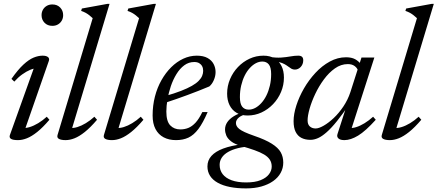

<svg xmlns="http://www.w3.org/2000/svg" viewBox="-20 -730 2311 1014"><path d="M32.5 -17.5 162.5 -380.5 177 -369.5Q161 -370 140.2 -361.5Q119.5 -353 97.5 -337.2Q75.5 -321.5 55.5 -299L40.5 -313.5Q75 -362.5 103.8 -389Q132.5 -415.5 157.5 -425.8Q182.5 -436 205 -436Q224 -436 233.2 -428.8Q242.5 -421.5 238 -408.5L108 -35.5L99.5 -54.5Q116 -52.5 137.2 -59Q158.5 -65.5 181.8 -79.5Q205 -93.5 227 -113.5L241 -97.5Q206 -56.5 176.5 -33Q147 -9.5 122.2 0.2Q97.5 10 75 10Q47.5 10 37.5 3Q27.5 -4 32.5 -17.5ZM199.5 -650Q199.5 -666 206.8 -678.8Q214 -691.5 226.8 -699Q239.5 -706.5 256.5 -706.5Q282 -706.5 297.8 -690.2Q313.5 -674 313.5 -650Q313.5 -634 306.2 -621.2Q299 -608.5 286.2 -601Q273.5 -593.5 256.5 -593.5Q231 -593.5 215.2 -609.8Q199.5 -626 199.5 -650Z M469.5 -634Q460.5 -642.5 452 -649.2Q443.5 -656 433.2 -661.8Q423 -667.5 408.5 -672.5L412.5 -685L547 -709.5H558.5L357 -40.5L351 -54.5Q367.5 -52.5 388.8 -59Q410 -65.5 433.2 -79.5Q456.5 -93.5 478.5 -113.5L492.5 -97.5Q457.5 -56.5 428 -33Q398.5 -9.5 373.8 0.2Q349 10 326.5 10Q303 10 291.2 3.5Q279.5 -3 284 -17.5Z M714.5 -634Q705.5 -642.5 697 -649.2Q688.5 -656 678.2 -661.8Q668 -667.5 653.5 -672.5L657.5 -685L792 -709.5H803.5L602 -40.5L596 -54.5Q612.5 -52.5 633.8 -59Q655 -65.5 678.2 -79.5Q701.5 -93.5 723.5 -113.5L737.5 -97.5Q702.5 -56.5 673 -33Q643.5 -9.5 618.8 0.2Q594 10 571.5 10Q548 10 536.2 3.5Q524.5 -3 529 -17.5Z M1006 -402.5Q976.5 -402.5 953 -385Q929.5 -367.5 911.8 -338.5Q894 -309.5 882.2 -274.8Q870.5 -240 864.5 -205Q858.5 -170 858.5 -141Q858.5 -89.5 879 -68Q899.5 -46.5 932.5 -46.5Q955 -46.5 974.8 -54.5Q994.5 -62.5 1012.8 -82.2Q1031 -102 1048.5 -138H1076.5Q1052 -81 1027.8 -48.8Q1003.5 -16.5 975.2 -3.2Q947 10 909.5 10Q872 10 844.2 -4.8Q816.5 -19.5 801.2 -48.5Q786 -77.5 786 -120Q786 -172.5 798.2 -220Q810.5 -267.5 832.8 -306.8Q855 -346 884.2 -375Q913.5 -404 948 -420Q982.5 -436 1019 -436Q1054 -436 1076 -423.8Q1098 -411.5 1108.2 -391.8Q1118.5 -372 1118.5 -349.5Q1118.5 -328 1109.2 -306.8Q1100 -285.5 1085.5 -273.5Q1056.5 -261.5 1027.5 -250Q998.5 -238.5 969.2 -227.8Q940 -217 910.8 -206.8Q881.5 -196.5 852 -187L853.5 -223Q901.5 -236.5 936 -250Q970.5 -263.5 993.2 -276.5Q1016 -289.5 1029 -302.8Q1042 -316 1047.5 -329.2Q1053 -342.5 1053 -356Q1053 -370 1047.5 -380.2Q1042 -390.5 1031.8 -396.5Q1021.5 -402.5 1006 -402.5Z M1537.5 -362.5Q1527 -362.5 1519.2 -367Q1511.5 -371.5 1503 -378Q1494.5 -384.5 1483 -391Q1471.5 -397.5 1454.2 -402Q1437 -406.5 1411 -406.5L1399.5 -430Q1438 -424 1465.2 -426Q1492.5 -428 1513.8 -432Q1535 -436 1555.5 -436Q1568.5 -436 1575 -430Q1581.5 -424 1581.5 -412Q1581.5 -400.5 1577.8 -391.5Q1574 -382.5 1567.8 -376Q1561.5 -369.5 1553.8 -366Q1546 -362.5 1537.5 -362.5ZM1293.5 -151Q1311 -151 1328 -160Q1345 -169 1360.2 -185.8Q1375.5 -202.5 1387 -225.8Q1398.5 -249 1405.2 -277.5Q1412 -306 1412 -339Q1412 -374 1399.8 -389.5Q1387.5 -405 1365.5 -405Q1348 -405 1331 -396Q1314 -387 1298.8 -370.2Q1283.5 -353.5 1272 -330.2Q1260.5 -307 1253.8 -278.5Q1247 -250 1247 -217Q1247 -182 1259.2 -166.5Q1271.5 -151 1293.5 -151ZM1371.5 -436Q1406 -436 1430 -421.5Q1454 -407 1466.8 -381.2Q1479.5 -355.5 1479.5 -320.5Q1479.5 -280.5 1464.2 -244.2Q1449 -208 1422.2 -180Q1395.5 -152 1361 -136Q1326.5 -120 1287.5 -120Q1253 -120 1229 -134.5Q1205 -149 1192.2 -175Q1179.5 -201 1179.5 -235.5Q1179.5 -275.5 1194.8 -311.8Q1210 -348 1236.8 -376Q1263.5 -404 1298 -420Q1332.5 -436 1371.5 -436ZM1279.5 265Q1232 265 1194.2 257.5Q1156.5 250 1130 235.2Q1103.5 220.5 1089.5 198.8Q1075.5 177 1075.5 149Q1075.5 117 1096.5 93.5Q1117.5 70 1158.8 54.5Q1200 39 1261.5 31.5H1304V43.5Q1267 45 1236.8 52.5Q1206.5 60 1184.8 72.5Q1163 85 1151.5 102.2Q1140 119.5 1140 140.5Q1140 169 1156 189.8Q1172 210.5 1203.2 222Q1234.5 233.5 1280 233.5Q1326.5 233.5 1356.2 221.5Q1386 209.5 1400.5 190.2Q1415 171 1415 149.5Q1415 129 1405 113.5Q1395 98 1374.8 86Q1354.5 74 1324.2 63.2Q1294 52.5 1254 41Q1219 31 1200.5 16.5Q1182 2 1175.2 -14.2Q1168.5 -30.5 1168.5 -46.5Q1168.5 -67 1180.2 -84.5Q1192 -102 1214.5 -116Q1237 -130 1268 -139L1290 -128.5Q1258.5 -123.5 1242.2 -110Q1226 -96.5 1226 -80.5Q1226 -72.5 1229.8 -64.8Q1233.5 -57 1243.5 -49Q1253.5 -41 1272.5 -32.2Q1291.5 -23.5 1321.5 -13Q1381.5 7.5 1415.2 28.8Q1449 50 1462.5 74Q1476 98 1476 128.5Q1476 158 1462.2 183Q1448.5 208 1422.8 226.2Q1397 244.5 1360.8 254.8Q1324.5 265 1279.5 265Z M1762.5 -22.5 1814.5 -183.5H1827.5Q1790 -128 1760 -90.8Q1730 -53.5 1705.2 -31.8Q1680.5 -10 1659.8 -0.8Q1639 8.5 1619.5 8.5Q1592.5 8.5 1572.5 -1.5Q1552.5 -11.5 1541.5 -33.2Q1530.5 -55 1530.5 -90Q1530.5 -127.5 1545 -172.8Q1559.5 -218 1585.2 -262.8Q1611 -307.5 1645.8 -345Q1680.5 -382.5 1721.8 -405Q1763 -427.5 1807.5 -427.5Q1836.5 -427.5 1855.2 -417.5Q1874 -407.5 1889.5 -387L1869.5 -360Q1865.5 -372 1852 -381.8Q1838.5 -391.5 1817 -391.5Q1781 -391.5 1749 -369Q1717 -346.5 1690.5 -310.5Q1664 -274.5 1644.8 -233.8Q1625.5 -193 1615 -155.8Q1604.5 -118.5 1604.5 -94Q1604.5 -72.5 1616.5 -62Q1628.5 -51.5 1647 -51.5Q1663.5 -51.5 1689 -66Q1714.5 -80.5 1742 -106.2Q1769.5 -132 1793.2 -167.2Q1817 -202.5 1830.5 -243.5L1889 -426H1949.5H1957L1831.5 -35.5L1823 -54.5Q1839.5 -52 1860.8 -58.5Q1882 -65 1905.2 -79.2Q1928.5 -93.5 1950.5 -113.5L1964.5 -97.5Q1910.5 -37.5 1871.2 -13.8Q1832 10 1798.5 10Q1777 10 1767.2 1Q1757.5 -8 1762.5 -22.5Z M2182 -634Q2173 -642.5 2164.5 -649.2Q2156 -656 2145.8 -661.8Q2135.5 -667.5 2121 -672.5L2125 -685L2259.5 -709.5H2271L2069.5 -40.5L2063.5 -54.5Q2080 -52.5 2101.2 -59Q2122.5 -65.5 2145.8 -79.5Q2169 -93.5 2191 -113.5L2205 -97.5Q2170 -56.5 2140.5 -33Q2111 -9.5 2086.2 0.2Q2061.5 10 2039 10Q2015.5 10 2003.8 3.5Q1992 -3 1996.5 -17.5Z"/></svg>

Font: Newsreader Text
Style: Italic
Weight: 400
Italic angle: -17°
Designer: Hugues Gentile
Foundry: Production Type
Version: Version 1.001